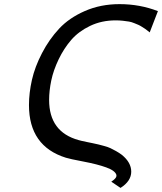

<svg xmlns="http://www.w3.org/2000/svg" viewBox="-20 -731 789 935"><path d="M121.1 -219.2Q121.1 -278.3 135.5 -342Q149.9 -405.8 184.6 -472.4Q219.2 -539.1 268.1 -591.6Q316.9 -644 393.6 -677.5Q470.2 -710.9 562 -710.9Q661.1 -710.9 749 -676.8L709 -573.2L699.2 -581.1Q689.5 -588.9 686.3 -590.8Q683.1 -592.8 672.1 -599.9Q661.1 -606.9 654.1 -609.9Q647 -612.8 633.5 -618.4Q620.1 -624 607.7 -626Q595.2 -627.9 578.6 -629.9Q562 -631.8 543.9 -631.8H543Q475.1 -631.8 418.9 -605Q362.8 -578.1 326.9 -536.6Q291 -495.1 265.6 -442.1Q240.2 -389.2 229.7 -339.1Q219.2 -289.1 219.2 -244.1Q219.2 -88.4 362.8 -48.8Q371.6 -45.9 404.8 -39.1Q409.7 -38.1 430.4 -33.9Q451.2 -29.8 460.2 -27.3Q469.2 -24.9 487.5 -20Q505.9 -15.1 517.8 -9.5Q529.8 -3.9 544.9 4.6Q560.1 13.2 573.2 22.9Q619.1 60.1 619.1 105Q619.1 150.9 566.9 184.1L522 153.8Q545.9 137.7 546.9 127V121.1Q541 100.1 498 84.5Q455.1 68.8 387 55.9Q318.8 43 300.8 37.1Q121.1 -19 121.1 -219.2Z"/></svg>

Font: CMU Bright
Style: SemiBoldOblique
Weight: 600
Italic angle: -12°
Version: Version 0.7.0